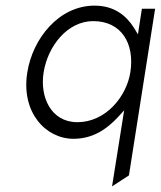

<svg xmlns="http://www.w3.org/2000/svg" viewBox="-20 -482 571 682"><path d="M77 -225C54 -82 143 11 241 11C310 11 359 -23 399 -66L421 -90L378 180L438 141L531 -451H484L470 -360L456 -383C429 -426 386 -462 316 -462C189 -462 96 -345 77 -225ZM135 -225C150 -319 220 -407 311 -407C411 -407 459 -328 443 -225C429 -138 355 -48 255 -48C160 -48 121 -139 135 -225Z"/></svg>

Font: Charger Sport
Style: ExLitObl
Weight: 200
Designer: Jasper
Foundry: Cannot Into Space Fonts
Version: Version 1.1